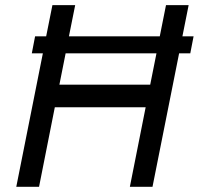

<svg xmlns="http://www.w3.org/2000/svg" viewBox="-20 -717 763 737"><path d="M580.6 -512.2H231.9L208 -392.1H556.6ZM593.3 -577.6 617.2 -697.3H704.1L680.2 -577.6H723.1L710.4 -512.2H667.5L565.4 0H478.5L539.1 -305.2H190.4L129.9 0H42.5L144.5 -512.2H102.1L114.7 -577.6H157.2L181.2 -697.3H268.6L244.6 -577.6Z"/></svg>

Font: Qaz
Style: Italic
Weight: 400
Italic angle: -11.25°
Designer: GGBotNet
Foundry: f0n7
Version: 0.70